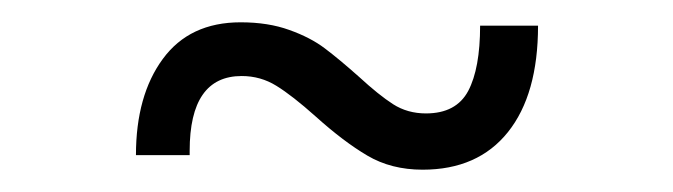

<svg xmlns="http://www.w3.org/2000/svg" viewBox="-20 -338 606 173"><path d="M360.8 -185.1Q332.5 -185.1 311 -197.8Q289.6 -210.4 264.6 -232.9Q243.2 -252 229 -260.7Q214.8 -269.5 197.8 -269.5Q150.9 -269.5 150.9 -202.1V-198.2H102.5Q102.5 -252 126.7 -284.9Q150.9 -317.9 196.8 -317.9Q221.7 -317.9 240.7 -311Q259.8 -304.2 272.7 -294.4Q285.6 -284.7 303.7 -268.6Q321.3 -252.4 334.2 -244.1Q347.2 -235.8 363.8 -235.8Q391.1 -235.8 401.9 -256.1Q412.6 -276.4 412.6 -314.9H464.8Q464.8 -252.9 437.7 -219Q410.6 -185.1 360.8 -185.1Z"/></svg>

Font: Acari Sans
Style: Regular
Weight: 400
Designer: Alfredo Marco Pradil and Stefan Peev
Foundry: Hanken Design Co.
Version: Version 1.045;February 4, 2021;FontCreator 13.0.0.2655 64-bi